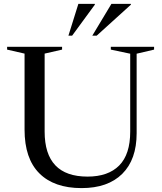

<svg xmlns="http://www.w3.org/2000/svg" viewBox="-20 -955 829 985"><path d="M648 -280V-679.5L548.5 -700.5V-715H770.5V-700.5L681 -679.5V-271.5Q681 -136.5 607.2 -63.2Q533.5 10 398.5 10Q257.5 10 181.8 -65.8Q106 -141.5 106 -290V-680L16.5 -700.5V-715H298.5V-700.5L209 -680V-280Q209 -49 429 -49Q535 -49 591.5 -106Q648 -163 648 -280ZM453.5 -772 551.5 -935H651.5V-931L476 -772ZM331 -772 382 -935H466.5V-931L350 -772Z"/></svg>

Font: Newsreader Display
Style: Regular
Weight: 400
Designer: Hugues Gentile
Foundry: Production Type
Version: Version 1.001